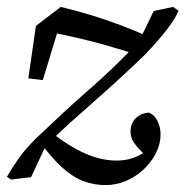

<svg xmlns="http://www.w3.org/2000/svg" viewBox="-26 -513 537 556"><path d="M280 23Q246 23 215.5 11.5Q185 0 154 -28Q123 -56 88 -104L114 -136Q157 -102 192.5 -82.5Q228 -63 257 -55.5Q286 -48 311 -48Q332 -48 349 -52.5Q366 -57 381.5 -65.5Q397 -74 411 -84L410 -54L398 -60Q375 -82 363.5 -97.5Q352 -113 352 -131Q352 -156 367 -170.5Q382 -185 404 -187Q421 -181 430 -163Q439 -145 439 -124Q439 -96 425.5 -69.5Q412 -43 389.5 -22Q367 -1 338.5 11Q310 23 280 23ZM64 0 6 7 -6 -1Q9 -27 27.5 -53.5Q46 -80 79 -113Q116 -148 153 -182.5Q190 -217 228.5 -250.5Q267 -284 304 -319.5Q341 -355 377 -394L419 -481L475 -493L491 -482Q483 -461 458.5 -429Q434 -397 395 -356Q358 -320 321.5 -286.5Q285 -253 248.5 -221Q212 -189 176.5 -157Q141 -125 106 -90ZM56 -286 78 -438 150 -493Q196 -482 238.5 -469Q281 -456 323.5 -440Q366 -424 410 -404L372 -354Q326 -369 284.5 -381Q243 -393 199 -403Q155 -413 100 -425L153 -462L98 -281Z"/></svg>

Font: Source Serif 4 18pt
Style: Italic
Weight: 400
Italic angle: -12°
Designer: Frank Grießhammer
Foundry: Adobe Systems Incorporated
Version: Version 4.004;hotconv 1.0.116;makeotfexe 2.5.65601